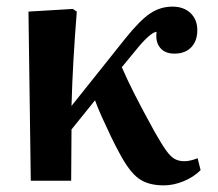

<svg xmlns="http://www.w3.org/2000/svg" viewBox="-20 -546 660 580"><path d="M475 14Q427 14 398.5 -7Q370 -28 340 -85Q329 -105 315 -134Q301 -163 288 -192Q275 -221 267 -243L196 -155L195 0H73L66 -511L200 -519L212 -511Q206 -436 202 -367Q198 -298 196 -226L358 -429Q402 -484 433 -505Q464 -526 501 -526Q535 -526 555.5 -506.5Q576 -487 576 -455Q576 -422 557.5 -403Q539 -384 507 -384Q478 -384 463.5 -402Q449 -420 453 -450Q443 -449 426.5 -434Q410 -419 390 -394L348 -343Q363 -308 386 -262.5Q409 -217 447 -148Q468 -111 481.5 -92Q495 -73 507.5 -66Q520 -59 537 -59Q554 -59 577 -68L586 -32Q565 -11 534.5 1.5Q504 14 475 14Z"/></svg>

Font: Literata 36pt SemiBold
Style: Regular
Weight: 600
Designer: Latin by Veronika Burian and Jose Scaglione. Greek by Irene Vlachou. Cyrillic by Vera Evstafieva.
Foundry: TypeTogether
Version: Version 3.002